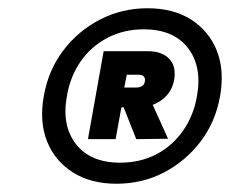

<svg xmlns="http://www.w3.org/2000/svg" viewBox="-20 -732 557 465"><path d="M262 -287Q200 -287 156.5 -314.5Q113 -342 94 -389.5Q75 -437 86 -499Q97 -562 133 -609.5Q169 -657 222 -684.5Q275 -712 337 -712Q400 -712 443 -684.5Q486 -657 505 -609.5Q524 -562 513 -499Q502 -437 466 -389.5Q430 -342 377.5 -314.5Q325 -287 262 -287ZM310 -395 272 -491H344L387 -396ZM271 -338Q319 -338 358 -358Q397 -378 423 -415Q449 -452 457 -499Q470 -571 435 -616Q400 -661 328 -661Q280 -661 240.5 -640.5Q201 -620 175.5 -583.5Q150 -547 142 -499Q129 -428 164 -383Q199 -338 271 -338ZM193 -395 231 -608H338Q372 -608 389.5 -590Q407 -572 402 -540Q397 -509 372.5 -490.5Q348 -472 314 -472H274L260 -395ZM281 -520H310Q318 -520 324 -523.5Q330 -527 331 -536Q332 -543 328 -547Q324 -551 316 -551H287Z"/></svg>

Font: DM Sans 16pt Black
Style: Italic
Weight: 900
Italic angle: -10°
Version: Version 4.004;gftools[0.9.30]